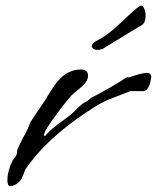

<svg xmlns="http://www.w3.org/2000/svg" viewBox="-20 -654 551 674"><path d="M15 0Q6 -2 6 -21Q6 -54 25 -92Q31 -99 35.5 -106Q40 -113 40 -122Q40 -128 46 -140.5Q52 -153 59.5 -167.5Q67 -182 73 -193Q79 -204 79 -206Q81 -211 83.5 -217.5Q86 -224 86 -224Q96 -239 110.5 -261Q125 -283 145 -312H144Q158 -335 169.5 -351.5Q181 -368 191 -378Q223 -410 264 -410Q289 -410 289 -388Q289 -369 266 -349Q257 -341 247.5 -333.5Q238 -326 230 -318Q222 -309 208 -291.5Q194 -274 175 -248Q173 -245 164.5 -233.5Q156 -222 147.5 -208.5Q139 -195 135.5 -185.5Q132 -176 139 -177Q153 -197 208 -236Q231 -252 246 -268Q261 -284 276 -294Q281 -296 287 -300Q293 -304 300 -311H301Q328 -325 359 -342.5Q390 -360 424 -382Q427 -384 432 -382Q477 -398 494 -398Q511 -398 511 -383Q511 -380 508.5 -368Q506 -356 499.5 -345Q493 -334 481 -334H437Q404 -321 366.5 -306.5Q329 -292 289 -263H288Q141 -166 68 -58Q67 -53 64 -46Q61 -39 57 -29Q42 -3 15 0ZM322 -479Q309 -479 304 -487Q302 -489 302 -492Q302 -500 316 -509Q351 -527 379.5 -552Q408 -577 430.5 -599Q453 -621 468 -631Q478 -639 484.5 -627Q491 -615 491 -599Q491 -589 488.5 -580.5Q486 -572 479 -567Q479 -567 465 -558.5Q451 -550 430.5 -537.5Q410 -525 389.5 -512.5Q369 -500 355 -491.5Q341 -483 340 -482Q330 -479 322 -479Z"/></svg>

Font: Vujahday Script
Style: Regular
Weight: 400
Designer: Robert E. Leuschke
Foundry: Robert E. Leuschke
Version: Version 1.010; ttfautohint (v1.8.3)